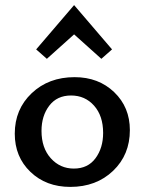

<svg xmlns="http://www.w3.org/2000/svg" viewBox="-20 -728 569 754"><path d="M164 -497 122 -534 271 -708 420 -534 378 -497 271 -593ZM256 6Q161 6 99.5 -53Q38 -112 38 -203Q38 -299 104.5 -362Q171 -425 273 -425Q367 -425 428.5 -366Q490 -307 490 -217Q490 -120 424 -57Q358 6 256 6ZM270 -66Q325 -66 355 -106.5Q385 -147 385 -206Q385 -273 349.5 -313Q314 -353 259 -353Q204 -353 173.5 -313Q143 -273 143 -214Q143 -147 179.5 -106.5Q216 -66 270 -66Z"/></svg>

Font: EauTest Semibold
Style: Regular
Weight: 600
Designer: Christian Thalmann (Catharsis Fonts)
Version: Version 0.001;PS 000.001;hotconv 1.0.88;makeotf.lib2.5.64775